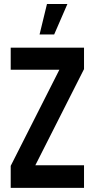

<svg xmlns="http://www.w3.org/2000/svg" viewBox="-20 -916 462 936"><path d="M172.9 -748 209 -896.5H308.6L244.1 -748ZM32.2 0V-107.4L269.5 -576.2H32.2V-683.6H389.6V-579.1L152.3 -110.4H389.6V0Z"/></svg>

Font: Post No Bills Jaffna
Style: Bold
Weight: 700
Designer: Kosala Senevirathne, Siva Puranthara, Lasantha Premarathna, Tharique Azeez
Foundry: Mooniak
Version: Version 1.220 ; ttfautohint (v1.6)